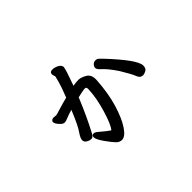

<svg xmlns="http://www.w3.org/2000/svg" viewBox="-101 -840 1203 1203"><g transform="rotate(-45 500.0 -238.5)"><path d="M574 -314V-308Q567 -195 541.5 -110.5Q516 -26 483.5 23Q451 72 421 72Q401 72 385 56.5Q369 41 338 -2.5Q307 -46 307 -64.5Q307 -83 324 -83Q335 -83 350 -70Q393 -33 416 -18Q439 -43 467 -136Q495 -229 497 -303Q497 -314 494 -317.5Q491 -321 482 -321H477Q457 -318 418 -309Q369 -189 318 -93Q306 -68 290.5 -68Q275 -68 259 -77.5Q243 -87 243 -104Q243 -121 266.5 -154.5Q290 -188 330 -286Q300 -278 278 -268.5Q256 -259 244.5 -259Q233 -259 221 -270Q194 -296 194 -312V-314Q194 -317 195 -319Q202 -331 217 -331Q218 -331 226 -330L240 -329Q247 -330 280 -340.5Q313 -351 361 -363Q389 -434 398 -469L407 -505L401 -526V-529Q401 -549 423 -549Q445 -549 465.5 -537.5Q486 -526 486 -509.5Q486 -493 446 -383Q471 -388 493 -388Q515 -388 544.5 -371.5Q574 -355 574 -314ZM697 -372Q845 -215 845 -164Q845 -138 828 -129.5Q811 -121 803 -121Q777 -121 767.5 -147.5Q758 -174 716 -243Q674 -307 637 -339Q621 -354 621 -366Q621 -378 631 -388.5Q641 -399 655.5 -399Q670 -399 680 -389Z"/></g></svg>

Font: LXGW ZhenKai
Style: Regular
Weight: 400
Designer: LXGW / Fontworks Inc.
Foundry: LXGW / Fontworks Inc.
Version: Version 0.800;June 8, 2025